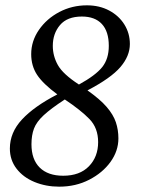

<svg xmlns="http://www.w3.org/2000/svg" viewBox="-20 -690 540 720"><path d="M202 10Q152 10 109.5 -7.5Q67 -25 42 -57.5Q17 -90 17 -133Q17 -193 62.5 -242Q108 -291 195 -336Q141 -376 119 -409.5Q97 -443 97 -487Q97 -536 126 -578Q155 -620 202.5 -645Q250 -670 306 -670Q353 -670 389.5 -650.5Q426 -631 446.5 -598Q467 -565 467 -525Q467 -480 431.5 -438.5Q396 -397 308 -351Q355 -318 380 -289Q405 -260 414.5 -231.5Q424 -203 424 -171Q424 -124 394.5 -83Q365 -42 314.5 -16Q264 10 202 10ZM178 -518Q178 -480 197 -446Q216 -412 276 -373Q338 -407 363 -438Q388 -469 388 -518Q388 -572 362 -600Q336 -628 287 -628Q232 -628 205 -596Q178 -564 178 -518ZM98 -149Q98 -92 129 -61.5Q160 -31 217 -31Q279 -31 313.5 -66.5Q348 -102 348 -157Q348 -210 315.5 -243.5Q283 -277 223 -317Q171 -283 144 -258Q117 -233 107.5 -208Q98 -183 98 -149Z"/></svg>

Font: Spectral
Style: Italic
Weight: 400
Italic angle: -10°
Designer: Jean-Baptiste Levee
Foundry: Production Type
Version: Version 2.001